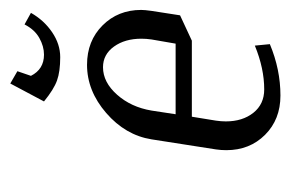

<svg xmlns="http://www.w3.org/2000/svg" viewBox="-118 -458 576 381"><g transform="rotate(-90 170.5 -268.0)"><path d="M62.5 -107.4Q62.5 -117.7 64 -127.9L84 -255.9Q92.3 -307.6 136.2 -345.7Q180.2 -383.8 231.9 -383.8Q279.3 -383.8 310.1 -353Q340.8 -322.3 340.8 -276.4Q340.8 -269.5 338.9 -255.9L330.1 -199.2L279.8 -175.8H128.9L121.1 -127.9Q119.6 -117.7 119.6 -108.4Q119.6 -75.2 136.7 -53.7Q153.8 -32.2 183.1 -32.2Q224.6 -32.2 270 -50.8L272.9 -21Q222.7 0 170.9 0Q123.5 0 93 -30.5Q62.5 -61 62.5 -107.4ZM133.8 -208H273.9L282.2 -255.9Q283.7 -266.1 283.7 -275.9Q283.7 -308.6 268.1 -330.3Q252.4 -352.1 227.1 -352.1Q197.3 -352.1 172.6 -324.2Q147.9 -296.4 141.1 -255.9ZM159.2 -469.2 194.8 -536.1 219.2 -522 210 -495.1Q223.1 -469.2 252 -469.2Q268.6 -469.2 285.2 -478.5Q301.8 -487.8 312 -507.8L335 -495.1Q320.3 -469.2 296.6 -453.1Q272.9 -437 247.1 -437Q218.3 -437 200.7 -443.4Q183.1 -449.7 159.2 -469.2Z"/></g></svg>

Font: Gawaa
Style: Italic
Weight: 400
Designer: T. Christopher White
Version: Version 1.0